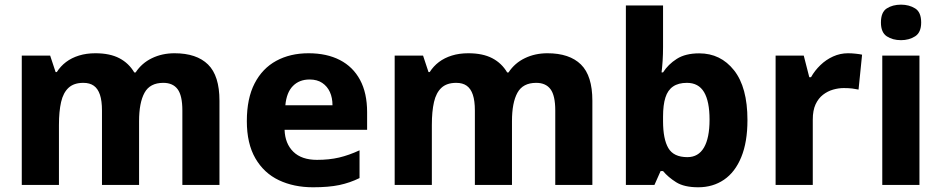

<svg xmlns="http://www.w3.org/2000/svg" viewBox="-20 -783 3986 813"><path d="M718.8 -557.5Q812.5 -557.5 860.9 -509.9Q909.3 -462.4 909.3 -356.4V0H752.2V-315.3Q752.2 -378.3 732.1 -405.3Q712 -432.2 671.5 -432.2Q615 -432.2 592 -390.3Q568.9 -348.3 568.9 -270.4V0H411.8V-315.3Q411.8 -356 403.2 -381.8Q394.6 -407.6 377.3 -419.9Q360.1 -432.2 332.8 -432.2Q293 -432.2 270.4 -411.4Q247.8 -390.6 238.7 -351Q229.6 -311.3 229.6 -253.7V0H72.2V-547.5H192.4L215.5 -477.8H220.5Q236.2 -502.5 259.6 -520.3Q283.1 -538.1 314.5 -547.8Q345.8 -557.5 383.9 -557.5Q445.2 -557.5 485.4 -536.5Q525.5 -515.5 548.6 -476.2H554.2Q580.6 -516.2 623.7 -536.8Q666.8 -557.5 718.8 -557.5Z M1286.5 -557.5Q1363.6 -557.5 1419.2 -528.8Q1474.7 -500.2 1504.6 -444.6Q1534.5 -389.1 1534.5 -308V-233.5H1185Q1187 -174.8 1222 -140.5Q1257.1 -106.1 1322.3 -106.1Q1374 -106.1 1415.8 -115.9Q1457.7 -125.8 1502.4 -146.5V-29Q1462 -9 1417 0.5Q1371.9 10 1305.5 10Q1224.1 10 1160.9 -20Q1097.7 -50 1061.4 -112.5Q1025.2 -175 1025.2 -270.1Q1025.2 -366.2 1058.1 -429.8Q1091 -493.5 1149.9 -525.5Q1208.8 -557.5 1286.5 -557.5ZM1290.9 -446.4Q1247.4 -446.4 1220.4 -419Q1193.3 -391.7 1188.3 -337.2H1387.9Q1387.9 -369 1376.9 -393.3Q1365.9 -417.5 1344.5 -431.9Q1323.1 -446.4 1290.9 -446.4Z M2297.8 -557.5Q2391.5 -557.5 2439.9 -509.9Q2488.3 -462.4 2488.3 -356.4V0H2331.2V-315.3Q2331.2 -378.3 2311.1 -405.3Q2291 -432.2 2250.5 -432.2Q2194 -432.2 2171 -390.3Q2147.9 -348.3 2147.9 -270.4V0H1990.8V-315.3Q1990.8 -356 1982.2 -381.8Q1973.6 -407.6 1956.3 -419.9Q1939.1 -432.2 1911.8 -432.2Q1872 -432.2 1849.4 -411.4Q1826.8 -390.6 1817.7 -351Q1808.6 -311.3 1808.6 -253.7V0H1651.2V-547.5H1771.4L1794.5 -477.8H1799.5Q1815.2 -502.5 1838.6 -520.3Q1862.1 -538.1 1893.5 -547.8Q1924.8 -557.5 1962.9 -557.5Q2024.2 -557.5 2064.4 -536.5Q2104.5 -515.5 2127.6 -476.2H2133.2Q2159.6 -516.2 2202.7 -536.8Q2245.8 -557.5 2297.8 -557.5Z M2787.6 -583.8Q2787.6 -553.1 2785.8 -525.3Q2783.9 -497.5 2781.3 -476.5H2787.6Q2809.3 -510.5 2845.9 -533.8Q2882.5 -557.1 2940.8 -557.1Q3031.4 -557.1 3088.2 -485.3Q3145 -413.4 3145 -274.7Q3145 -181.4 3118.8 -117.7Q3092.7 -54 3045.7 -22Q2998.7 10 2936.8 10Q2877.1 10 2843.2 -11.3Q2809.3 -32.6 2787.6 -58.6H2777.2L2751.2 0H2630.2V-760H2787.6ZM2888.7 -432.2Q2852.6 -432.2 2830.1 -416.8Q2807.5 -401.4 2797.6 -370Q2787.6 -338.7 2787.6 -289.2V-269.7Q2787.6 -194.3 2810 -155.9Q2832.4 -117.6 2890.7 -117.6Q2937.1 -117.6 2960.8 -158.1Q2984.5 -198.7 2984.5 -276.4Q2984.5 -353.8 2961.2 -393Q2937.8 -432.2 2888.7 -432.2Z M3570.8 -557.5Q3586.5 -557.5 3603.6 -555.6Q3620.8 -553.8 3630.4 -551.5L3615.4 -403.7Q3604.4 -406.1 3589.6 -408.1Q3574.8 -410.1 3552.7 -410.1Q3530.4 -410.1 3507.5 -403.5Q3484.5 -396.9 3464.9 -381.8Q3445.3 -366.7 3433.4 -341.1Q3421.6 -315.5 3421.6 -276.6V0H3264.2V-547.5H3383.4L3406.8 -456.2H3414.2Q3429.9 -484.2 3453.9 -507.3Q3477.9 -530.5 3507.9 -544Q3537.8 -557.5 3570.8 -557.5Z M3873.3 -547.5V0H3715.9V-547.5ZM3795.2 -763.3Q3829.4 -763.3 3855 -747.4Q3880.6 -731.6 3880.6 -687.7Q3880.6 -645.6 3855 -629.2Q3829.4 -612.9 3795.2 -612.9Q3759.8 -612.9 3735 -629.2Q3710.2 -645.6 3710.2 -687.7Q3710.2 -731.6 3735 -747.4Q3759.8 -763.3 3795.2 -763.3Z"/></svg>

Font: Noto Sans Oriya
Style: Regular
Weight: 400
Designer: Amélie Bonet and Sol Matas
Foundry: Google LLC
Version: Version 2.006